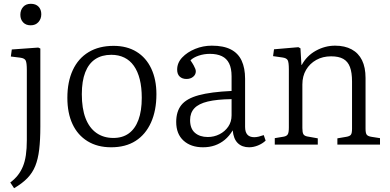

<svg xmlns="http://www.w3.org/2000/svg" viewBox="-20 -760 2052 1009"><path d="M54 229 34 199Q58 181 74 160.5Q90 140 100.5 114.5Q111 89 116 55Q121 21 121 -24V-392Q121 -430 115 -442Q109 -454 86 -457L37 -463L42 -500L181 -510L192 -505V-94Q192 -25 186 25.5Q180 76 165.5 112Q151 148 124 176Q97 204 54 229ZM141 -627Q116 -627 101.5 -642.5Q87 -658 87 -682Q87 -707 101.5 -723.5Q116 -740 142 -740Q168 -740 182.5 -725Q197 -710 197 -685Q197 -661 182 -644Q167 -627 141 -627Z M564 14Q492 14 440 -18Q388 -50 361 -108Q334 -166 334 -246Q334 -330 362.5 -391.5Q391 -453 445.5 -486Q500 -519 577 -519Q647 -519 697.5 -488Q748 -457 775 -399.5Q802 -342 802 -265Q802 -179 773.5 -116Q745 -53 692.5 -19.5Q640 14 564 14ZM576 -35Q624 -35 657 -59Q690 -83 707.5 -130Q725 -177 725 -246Q725 -301 714.5 -343Q704 -385 683.5 -414Q663 -443 633 -457.5Q603 -472 565 -472Q515 -472 480.5 -449Q446 -426 428 -380Q410 -334 410 -265Q410 -190 429.5 -139Q449 -88 486.5 -61.5Q524 -35 576 -35Z M1047 14Q983 14 944.5 -21Q906 -56 906 -119Q906 -174 933 -208Q960 -242 1024 -259.5Q1088 -277 1197 -282V-359Q1197 -401 1184 -427Q1171 -453 1145.5 -465Q1120 -477 1083 -477Q1052 -477 1024 -467.5Q996 -458 981 -443Q992 -427 998 -416Q1004 -405 1006.5 -398Q1009 -391 1009 -385Q1009 -368 995 -356.5Q981 -345 960 -345Q938 -345 924.5 -357.5Q911 -370 911 -394Q911 -430 937.5 -458Q964 -486 1005.5 -503Q1047 -520 1093 -520Q1155 -520 1193.5 -500Q1232 -480 1250 -441Q1268 -402 1268 -346V-93Q1268 -66 1280 -52.5Q1292 -39 1316 -39Q1327 -39 1339.5 -42Q1352 -45 1366 -50L1376 -21Q1359 -5 1335.5 4.5Q1312 14 1289 14Q1252 14 1229.5 -8Q1207 -30 1203 -75Q1185 -45 1161.5 -25.5Q1138 -6 1109.5 4Q1081 14 1047 14ZM1072 -40Q1105 -40 1133.5 -54.5Q1162 -69 1179.5 -94.5Q1197 -120 1197 -154V-239Q1120 -238 1072 -226.5Q1024 -215 1001.5 -191Q979 -167 979 -129Q979 -84 1004.5 -62Q1030 -40 1072 -40Z M1424 0V-34L1472 -42Q1487 -45 1492.5 -54.5Q1498 -64 1498 -90V-396Q1498 -432 1492 -443.5Q1486 -455 1464 -458L1415 -465L1420 -501L1548 -512L1559 -506L1564 -419H1566Q1592 -467 1640 -493.5Q1688 -520 1741 -520Q1792 -520 1828 -500.5Q1864 -481 1882.5 -443.5Q1901 -406 1901 -350V-83Q1901 -61 1907 -52.5Q1913 -44 1932 -41L1977 -34V0H1753V-33L1800 -41Q1818 -44 1824 -52Q1830 -60 1830 -83V-332Q1830 -379 1819 -408Q1808 -437 1784 -450.5Q1760 -464 1720 -464Q1676 -464 1642 -445Q1608 -426 1588.5 -393Q1569 -360 1569 -316V-87Q1569 -65 1574 -55.5Q1579 -46 1594 -43L1650 -33V0Z"/></svg>

Font: Literata 18pt Light
Style: Regular
Weight: 300
Designer: Latin by Veronika Burian and Jose Scaglione. Greek by Irene Vlachou. Cyrillic by Vera Evstafieva.
Foundry: TypeTogether
Version: Version 3.103;gftools[0.9.29]